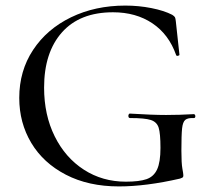

<svg xmlns="http://www.w3.org/2000/svg" viewBox="-20 -656 756 688"><path d="M49 -305Q49 -402 98.5 -477Q148 -552 234.5 -594Q321 -636 429 -636Q477 -636 522.5 -627Q568 -618 597 -603Q605 -598 607 -594Q609 -590 610 -580L623 -460Q623 -457 617.5 -456Q612 -455 611 -459Q585 -533 526 -572.5Q467 -612 385 -612Q266 -612 202 -540Q138 -468 138 -342Q138 -244 176 -167.5Q214 -91 280.5 -48Q347 -5 431 -5Q479 -5 505 -14Q531 -23 543 -49Q555 -75 555 -126Q555 -178 548.5 -198.5Q542 -219 520.5 -226Q499 -233 446 -233Q440 -233 440 -241Q440 -244 441.5 -246.5Q443 -249 445 -249Q525 -244 575 -244Q623 -244 675 -247Q677 -247 678.5 -244.5Q680 -242 680 -240Q680 -233 675 -233Q653 -234 644 -226.5Q635 -219 632.5 -196Q630 -173 630 -116Q630 -71 633.5 -52Q637 -33 637 -28Q637 -22 635 -20.5Q633 -19 625 -16Q503 12 406 12Q297 12 216 -30Q135 -72 92 -144Q49 -216 49 -305Z"/></svg>

Font: Cormorant SC Medium
Style: Regular
Weight: 500
Designer: Christian Thalmann (Catharsis Fonts)
Foundry: Catharsis Fonts
Version: Version 4.000